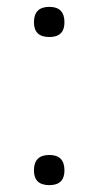

<svg xmlns="http://www.w3.org/2000/svg" viewBox="-20 -530 301 560"><path d="M79 -465Q79 -510 124 -510Q168 -510 168 -465Q168 -422 124 -422Q79 -422 79 -465ZM79 -33Q79 -78 124 -78Q168 -78 168 -33Q168 10 124 10Q79 10 79 -33Z"/></svg>

Font: Haskoy Light
Style: Regular
Weight: 300
Designer: Ertekin Erdin
Foundry: Ertekin Erdin
Version: Version 2.000; ttfautohint (v1.8.4.7-5d5b)